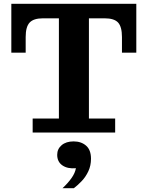

<svg xmlns="http://www.w3.org/2000/svg" viewBox="-20 -702 782 1017"><path d="M153 0V-74H292V-682H451V-74H590V0ZM40 -423V-605H208Q158 -605 137 -582.5Q116 -560 116 -506V-423ZM40 -605V-682H702V-605ZM626 -506Q626 -560 605.5 -582.5Q585 -605 534 -605H702V-423H626ZM311 295Q340 268 359 241Q378 214 382 189Q338 193 310.5 174Q283 155 283 118Q283 87 306.5 67Q330 47 370 47Q410 47 436 69.5Q462 92 462 139Q462 175 448 205Q434 235 412.5 257.5Q391 280 371 295Z"/></svg>

Font: Montagu Slab 144pt SemiBold
Style: Regular
Weight: 600
Version: Version 1.000